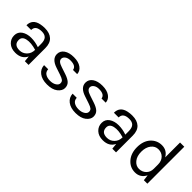

<svg xmlns="http://www.w3.org/2000/svg" viewBox="132 -1586 2502 2502"><g transform="rotate(45 1383.0 -335.0)"><path d="M397 -249V-310Q397 -374 370.5 -402.5Q344 -431 291 -431Q177 -431 177 -346H90Q90 -457 208 -482Q246 -490 286 -490Q377 -490 426 -444.5Q475 -399 475 -308V0H407L399 -80Q356 11 240 11Q162 11 116 -32Q70 -75 70 -139Q70 -203 121 -239Q174 -275 250 -275Q325 -275 397 -249ZM397 -199Q294 -230 224 -214.5Q154 -199 154 -140Q154 -50 256 -50Q314 -50 355 -91Q397 -133 397 -199Z M1008 -363H931Q922 -428 821 -428Q775 -428 747 -407Q719 -386 719 -358Q719 -334 739 -316.5Q759 -299 803 -285L899 -253Q961 -232 992 -204Q1025 -174 1025 -123Q1025 -72 972 -30Q919 11 824 11Q731 11 677 -31Q623 -73 620 -141H696Q698 -95 732 -73Q766 -51 819 -51Q871 -51 905 -73Q939 -95 939 -125Q939 -154 920.5 -169Q902 -184 854 -200L761 -231Q636 -272 636 -361Q636 -420 686.5 -455Q737 -490 823 -490Q907 -490 956.5 -454.5Q1006 -419 1008 -363Z M1534 -363H1457Q1448 -428 1347 -428Q1301 -428 1273 -407Q1245 -386 1245 -358Q1245 -334 1265 -316.5Q1285 -299 1329 -285L1425 -253Q1487 -232 1518 -204Q1551 -174 1551 -123Q1551 -72 1498 -30Q1445 11 1350 11Q1257 11 1203 -31Q1149 -73 1146 -141H1222Q1224 -95 1258 -73Q1292 -51 1345 -51Q1397 -51 1431 -73Q1465 -95 1465 -125Q1465 -154 1446.5 -169Q1428 -184 1380 -200L1287 -231Q1162 -272 1162 -361Q1162 -420 1212.5 -455Q1263 -490 1349 -490Q1433 -490 1482.5 -454.5Q1532 -419 1534 -363Z M2009 -249V-310Q2009 -374 1982.5 -402.5Q1956 -431 1903 -431Q1789 -431 1789 -346H1702Q1702 -457 1820 -482Q1858 -490 1898 -490Q1989 -490 2038 -444.5Q2087 -399 2087 -308V0H2019L2011 -80Q1968 11 1852 11Q1774 11 1728 -32Q1682 -75 1682 -139Q1682 -203 1733 -239Q1786 -275 1862 -275Q1937 -275 2009 -249ZM2009 -199Q1906 -230 1836 -214.5Q1766 -199 1766 -140Q1766 -50 1868 -50Q1926 -50 1967 -91Q2009 -133 2009 -199Z M2586 -407V-681H2664V0H2600L2590 -80Q2543 11 2446 11Q2354 11 2293 -59Q2232 -129 2232 -241Q2232 -354 2292 -422Q2354 -490 2445 -490Q2538 -490 2586 -407ZM2586 -197V-275Q2586 -341 2547.5 -380.5Q2509 -420 2450 -420Q2391 -420 2352 -370Q2313 -320 2313 -240Q2313 -157 2353 -108Q2393 -59 2449 -59Q2507 -59 2546.5 -97Q2586 -135 2586 -197Z"/></g></svg>

Font: Karla Neue
Style: Regular
Weight: 400
Designer: Jonathan Pinhorn
Foundry: PYRS Fontlab Ltd. / Made with FontLab
Version: Version 1.000;PS 001.001;hotconv 1.0.56